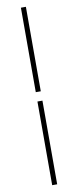

<svg xmlns="http://www.w3.org/2000/svg" viewBox="-117 -862 477 1173"><g transform="rotate(-10 121.5 -275.5)"><path d="M106 -302V-826H137V-302ZM106 275V-244H137V275Z"/></g></svg>

Font: Noto Sans TC
Style: Regular
Weight: 100
Designer: Ryoko NISHIZUKA 西塚涼子 (kana, bopomofo & ideographs); Paul D. Hunt (Latin, Greek & Cyrillic); Sandoll Communications 산돌커뮤니
Foundry: Adobe
Version: Version 2.004;hotconv 1.0.118;makeotfexe 2.5.65603